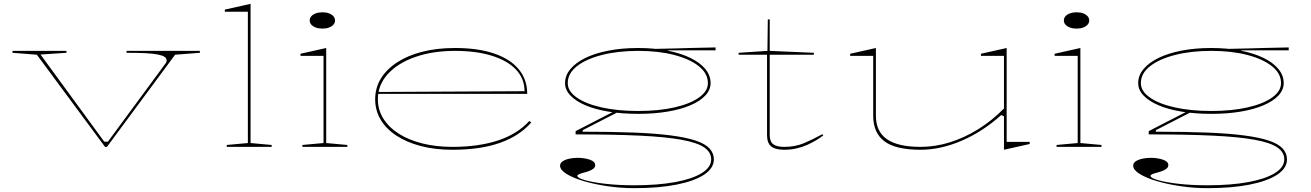

<svg xmlns="http://www.w3.org/2000/svg" viewBox="-20 -765 6827 1000"><path d="M527 0 172 -480 45 -490V-500H326V-490L191 -481L523 -27H542L844 -437Q846 -440 847 -443Q848 -446 848 -449Q848 -461 837.5 -468.5Q827 -476 802.5 -481Q778 -486 738 -488Q698 -490 639 -490V-500H1021V-490L892 -480L537 0Z M1285 -20 1395 -10V0H1161V-10L1271 -20V-704H1151V-715L1285 -745Z M1659 -616Q1640 -616 1625 -621.5Q1610 -627 1601.5 -636.5Q1593 -646 1593 -658Q1593 -671 1601.5 -680.5Q1610 -690 1625 -695.5Q1640 -701 1659 -701Q1679 -701 1693.5 -695.5Q1708 -690 1716.5 -680.5Q1725 -671 1725 -658Q1725 -646 1716.5 -636.5Q1708 -627 1693.5 -621.5Q1679 -616 1659 -616ZM1555 0V-10L1665 -20V-474H1545V-485L1679 -515V-20L1789 -10V0Z M2350 -515Q2469 -515 2553 -486.5Q2637 -458 2681.5 -404.5Q2726 -351 2726 -276H1948V-286L2712 -290Q2712 -355 2668 -402Q2624 -449 2542.5 -474.5Q2461 -500 2350 -500Q2233 -500 2142 -468Q2051 -436 1999.5 -379Q1948 -322 1948 -248Q1948 -193 1976.5 -147.5Q2005 -102 2056.5 -69Q2108 -36 2179.5 -18Q2251 0 2336 0Q2405 0 2464.5 -8.5Q2524 -17 2574 -33.5Q2624 -50 2665 -75.5Q2706 -101 2737 -135L2747 -127Q2716 -92 2675.5 -65.5Q2635 -39 2584 -21Q2533 -3 2471.5 6Q2410 15 2336 15Q2245 15 2171 -4.5Q2097 -24 2044 -59Q1991 -94 1962.5 -142Q1934 -190 1934 -248Q1934 -307 1963.5 -355.5Q1993 -404 2048 -440Q2103 -476 2179.5 -495.5Q2256 -515 2350 -515Z M3283 215Q3214 215 3145.5 205Q3077 195 3021 178.5Q2965 162 2931 141Q2897 120 2897 98Q2897 84 2910.5 75Q2924 66 2945 61.5Q2966 57 2989 57Q3023 57 3051.5 66.5Q3080 76 3080 95Q3080 106 3070.5 113.5Q3061 121 3047.5 126Q3034 131 3020 134.5Q3006 138 2996.5 142Q2987 146 2987 151Q2987 162 3027.5 173.5Q3068 185 3135.5 192.5Q3203 200 3283 200Q3406 200 3496 183.5Q3586 167 3635 136.5Q3684 106 3684 65Q3684 28 3648 3Q3612 -22 3530 -37Q3448 -52 3312.5 -58.5Q3177 -65 2978 -65V-82L3184 -188L3202 -183L3015 -87V-79Q3168 -79 3282 -74.5Q3396 -70 3475.5 -59.5Q3555 -49 3604 -32.5Q3653 -16 3675.5 8.5Q3698 33 3698 65Q3698 111 3647.5 144.5Q3597 178 3504 196.5Q3411 215 3283 215ZM3304 -172Q3220 -172 3150 -183.5Q3080 -195 3029.5 -216.5Q2979 -238 2951 -267.5Q2923 -297 2923 -332Q2923 -372 2951 -405.5Q2979 -439 3029.5 -463.5Q3080 -488 3150 -501.5Q3220 -515 3304 -515Q3387 -515 3456 -501.5Q3525 -488 3575.5 -463.5Q3626 -439 3653.5 -405.5Q3681 -372 3681 -332Q3681 -297 3653.5 -267.5Q3626 -238 3575.5 -216.5Q3525 -195 3456 -183.5Q3387 -172 3304 -172ZM3304 -187Q3411 -187 3492.5 -205.5Q3574 -224 3620.5 -257Q3667 -290 3667 -332Q3667 -382 3620.5 -419.5Q3574 -457 3492.5 -478.5Q3411 -500 3304 -500Q3197 -500 3114 -478.5Q3031 -457 2984 -419.5Q2937 -382 2937 -332Q2937 -290 2984 -257Q3031 -224 3114 -205.5Q3197 -187 3304 -187ZM3460 -490 3371 -510Q3405 -511 3438.5 -511.5Q3472 -512 3505.5 -513Q3539 -514 3572.5 -515Q3606 -516 3639.5 -516.5Q3673 -517 3707 -518V-503H3460Z M4065 15Q4017 15 3996 -3Q3975 -21 3975 -61V-480H3827V-490L3977 -500L3979 -664H3989V-500L4219 -490V-480H3989V-61Q3989 -28 4007 -14Q4025 0 4065 0Q4121 0 4166.5 -19Q4212 -38 4263 -66L4268 -60Q4253 -48 4231.5 -35Q4210 -22 4184.5 -10.5Q4159 1 4128.5 8Q4098 15 4065 15Z M4775 15Q4645 15 4586.5 -29Q4528 -73 4528 -162V-474H4408V-485L4542 -515V-162Q4542 -80 4599.5 -40Q4657 0 4775 0Q4851 0 4926.5 -23.5Q5002 -47 5074 -91.5Q5146 -136 5209 -200V-474H5089V-485L5223 -515V-26H5343V-15L5209 15V-159L5195 -166Q5098 -79 4988.5 -32Q4879 15 4775 15Z M5587 -616Q5568 -616 5553 -621.5Q5538 -627 5529.5 -636.5Q5521 -646 5521 -658Q5521 -671 5529.5 -680.5Q5538 -690 5553 -695.5Q5568 -701 5587 -701Q5607 -701 5621.5 -695.5Q5636 -690 5644.5 -680.5Q5653 -671 5653 -658Q5653 -646 5644.5 -636.5Q5636 -627 5621.5 -621.5Q5607 -616 5587 -616ZM5483 0V-10L5593 -20V-474H5473V-485L5607 -515V-20L5717 -10V0Z M6268 215Q6199 215 6130.5 205Q6062 195 6006 178.5Q5950 162 5916 141Q5882 120 5882 98Q5882 84 5895.5 75Q5909 66 5930 61.5Q5951 57 5974 57Q6008 57 6036.5 66.5Q6065 76 6065 95Q6065 106 6055.5 113.5Q6046 121 6032.5 126Q6019 131 6005 134.5Q5991 138 5981.5 142Q5972 146 5972 151Q5972 162 6012.5 173.5Q6053 185 6120.5 192.5Q6188 200 6268 200Q6391 200 6481 183.5Q6571 167 6620 136.5Q6669 106 6669 65Q6669 28 6633 3Q6597 -22 6515 -37Q6433 -52 6297.5 -58.5Q6162 -65 5963 -65V-82L6169 -188L6187 -183L6000 -87V-79Q6153 -79 6267 -74.5Q6381 -70 6460.5 -59.5Q6540 -49 6589 -32.5Q6638 -16 6660.5 8.5Q6683 33 6683 65Q6683 111 6632.5 144.5Q6582 178 6489 196.5Q6396 215 6268 215ZM6289 -172Q6205 -172 6135 -183.5Q6065 -195 6014.5 -216.5Q5964 -238 5936 -267.5Q5908 -297 5908 -332Q5908 -372 5936 -405.5Q5964 -439 6014.5 -463.5Q6065 -488 6135 -501.5Q6205 -515 6289 -515Q6372 -515 6441 -501.5Q6510 -488 6560.5 -463.5Q6611 -439 6638.5 -405.5Q6666 -372 6666 -332Q6666 -297 6638.5 -267.5Q6611 -238 6560.5 -216.5Q6510 -195 6441 -183.5Q6372 -172 6289 -172ZM6289 -187Q6396 -187 6477.5 -205.5Q6559 -224 6605.5 -257Q6652 -290 6652 -332Q6652 -382 6605.5 -419.5Q6559 -457 6477.5 -478.5Q6396 -500 6289 -500Q6182 -500 6099 -478.5Q6016 -457 5969 -419.5Q5922 -382 5922 -332Q5922 -290 5969 -257Q6016 -224 6099 -205.5Q6182 -187 6289 -187ZM6445 -490 6356 -510Q6390 -511 6423.5 -511.5Q6457 -512 6490.5 -513Q6524 -514 6557.5 -515Q6591 -516 6624.5 -516.5Q6658 -517 6692 -518V-503H6445Z"/></svg>

Font: Kalnia Expanded Thin
Style: Regular
Weight: 250
Width: 7
Designer: Frida Medrano
Foundry: Frida Medrano
Version: Version 1.105